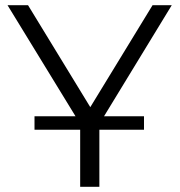

<svg xmlns="http://www.w3.org/2000/svg" viewBox="-20 -720 692 740"><path d="M642 -700 381 -272H535V-220H363V0H289V-220H113V-272H271L9 -700H88L328 -307L568 -700Z"/></svg>

Font: Montserrat Alternates
Style: Regular
Weight: 400
Designer: Julieta Ulanovsky
Foundry: Julieta Ulanovsky
Version: Version 7.200;PS 007.200;hotconv 1.0.88;makeotf.lib2.5.64775